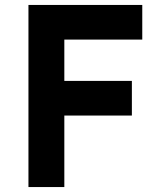

<svg xmlns="http://www.w3.org/2000/svg" viewBox="-20 -756 640 776"><path d="M555 -736V-596H240V-429H513V-289H240V0H95V-736Z"/></svg>

Font: Josefin Sans
Style: Bold
Weight: 700
Designer: Santiago Orozco
Foundry: Typemade
Version: Version 2.000